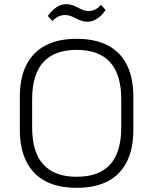

<svg xmlns="http://www.w3.org/2000/svg" viewBox="-20 -893 735 920"><path d="M347 7Q259 7 198.5 -24.5Q138 -56 106.5 -118.5Q75 -181 75 -271V-429Q75 -520 106.5 -582Q138 -644 198.5 -675.5Q259 -707 347 -707Q436 -707 496.5 -675.5Q557 -644 588 -582Q619 -520 619 -429V-271Q619 -181 588 -118.5Q557 -56 496.5 -24.5Q436 7 347 7ZM347 -46Q455 -46 508 -105Q561 -164 561 -283V-417Q561 -536 507.5 -595Q454 -654 347 -654Q241 -654 187.5 -595Q134 -536 134 -417V-283Q134 -164 187.5 -105Q241 -46 347 -46ZM209 -817Q229 -844 251 -858.5Q273 -873 296 -873Q318 -873 335.5 -865Q353 -857 370 -848.5Q387 -840 404 -840Q420 -840 435 -847Q450 -854 464 -870L486 -845Q467 -817 444.5 -803Q422 -789 399 -789Q378 -789 360 -797.5Q342 -806 325.5 -813.5Q309 -821 291 -821Q275 -821 260 -814Q245 -807 231 -792Z"/></svg>

Font: Pathway Extreme 8pt Thin 12pt Thin
Style: Regular
Weight: 250
Version: Version 1.001;gftools[0.9.26]